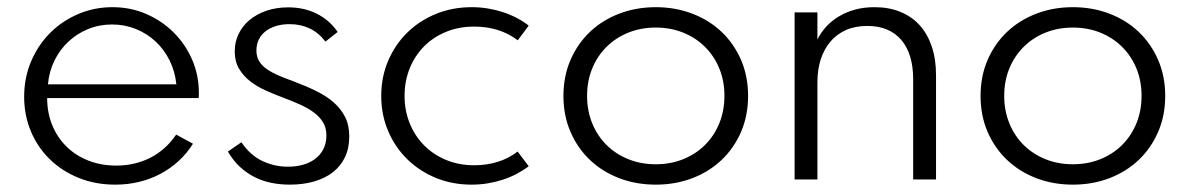

<svg xmlns="http://www.w3.org/2000/svg" viewBox="-20 -500 3314 535"><path d="M301.4 14.5Q335.9 14.5 367.7 6.8Q399.5 -0.9 427.3 -15.7Q455 -30.5 478 -51.6Q500.9 -72.7 517.7 -99.5L470.9 -125Q456.8 -104.1 438.9 -88Q420.9 -71.8 399.8 -60.9Q378.6 -50 354.5 -44.3Q330.5 -38.6 304.1 -38.6Q261.8 -38.6 226.4 -52.5Q190.9 -66.4 165.5 -91.4Q140 -116.4 125.7 -150.9Q111.4 -185.5 111.4 -226.8H533.6Q534.1 -230.5 534.1 -234.1Q534.1 -237.7 534.1 -242.3Q534.1 -290 515.7 -333Q497.3 -375.9 464.8 -408.6Q432.3 -441.4 388.4 -460.7Q344.5 -480 293.2 -480Q242.7 -480 198 -460.9Q153.2 -441.8 119.8 -408.4Q86.4 -375 66.8 -329.3Q47.3 -283.6 47.3 -230.5Q47.3 -178.6 66.1 -133.9Q85 -89.1 118.9 -56.1Q152.7 -23.2 199.3 -4.3Q245.9 14.5 301.4 14.5ZM113.6 -265Q116.8 -300.9 131.8 -331.4Q146.8 -361.8 170.7 -384.1Q194.5 -406.4 225.7 -419.1Q256.8 -431.8 292.3 -431.8Q327.3 -431.8 358.4 -419.3Q389.5 -406.8 413.4 -384.5Q437.3 -362.3 452.5 -331.8Q467.7 -301.4 471.4 -265Z M787.3 14.5Q824.5 14.5 855.2 5.7Q885.9 -3.2 907.7 -20.2Q929.5 -37.3 941.4 -62.3Q953.2 -87.3 953.2 -120Q953.2 -151.4 941.4 -174.5Q929.5 -197.7 908.9 -215.5Q888.2 -233.2 859.8 -247Q831.4 -260.9 798.2 -273.2Q774.5 -281.8 755.5 -290Q736.4 -298.2 722.7 -308Q709.1 -317.7 701.8 -330Q694.5 -342.3 694.5 -359.5Q694.5 -375.9 700.9 -389.3Q707.3 -402.7 719.3 -412.3Q731.4 -421.8 748.4 -427.3Q765.5 -432.7 786.8 -432.7Q817.7 -432.7 843 -420.7Q868.2 -408.6 886.8 -384.1L920.9 -410.9Q898.2 -444.1 862.7 -461.8Q827.3 -479.5 783.2 -479.5Q750 -479.5 722.7 -470.2Q695.5 -460.9 675.7 -444.5Q655.9 -428.2 645 -405.7Q634.1 -383.2 634.1 -357.3Q634.1 -328.6 646.1 -308.4Q658.2 -288.2 677.3 -273.4Q696.4 -258.6 719.8 -248.2Q743.2 -237.7 765.9 -229.1Q792.7 -219.1 815.2 -209.1Q837.7 -199.1 854.3 -186.8Q870.9 -174.5 880.2 -159.1Q889.5 -143.6 889.5 -122.3Q889.5 -100.5 880.9 -84.1Q872.3 -67.7 857.5 -56.8Q842.7 -45.9 823.4 -40.7Q804.1 -35.5 782.3 -35.5Q744.5 -35.5 710.7 -51.6Q676.8 -67.7 652.7 -103.6L615 -77.7Q629.5 -52.7 648.4 -35.2Q667.3 -17.7 689.3 -6.6Q711.4 4.5 736.1 9.5Q760.9 14.5 787.3 14.5Z M1294.1 14.5Q1317.3 14.5 1339.1 10.9Q1360.9 7.3 1381.1 0.7Q1401.4 -5.9 1419.5 -15.5Q1437.7 -25 1453.2 -36.8L1422.3 -77.7Q1397.7 -58.6 1367 -49.1Q1336.4 -39.5 1301.8 -39.5Q1258.2 -39.5 1222.5 -54.5Q1186.8 -69.5 1161.1 -95.7Q1135.5 -121.8 1121.4 -157Q1107.3 -192.3 1107.3 -232.7Q1107.3 -273.6 1121.4 -308.9Q1135.5 -344.1 1161.1 -370.2Q1186.8 -396.4 1222.5 -411.1Q1258.2 -425.9 1301.4 -425.9Q1336.4 -425.9 1367 -416.4Q1397.7 -406.8 1422.7 -387.7L1453.2 -428.6Q1438.2 -440.5 1420 -450Q1401.8 -459.5 1381.6 -466.1Q1361.4 -472.7 1339.3 -476.4Q1317.3 -480 1294.1 -480Q1240.5 -480 1194.5 -461.1Q1148.6 -442.3 1114.8 -409.1Q1080.9 -375.9 1061.6 -330.7Q1042.3 -285.5 1042.3 -232.7Q1042.3 -180 1061.6 -134.8Q1080.9 -89.5 1114.8 -56.4Q1148.6 -23.2 1194.5 -4.3Q1240.5 14.5 1294.1 14.5Z M1807.3 14.5Q1861.8 14.5 1908.9 -3.4Q1955.9 -21.4 1990.5 -54.1Q2025 -86.8 2044.8 -132.3Q2064.5 -177.7 2064.5 -232.7Q2064.5 -287.7 2044.8 -333.2Q2025 -378.6 1990.5 -411.4Q1955.9 -444.1 1908.9 -462Q1861.8 -480 1807.3 -480Q1752.7 -480 1705.7 -462Q1658.6 -444.1 1624.1 -411.4Q1589.5 -378.6 1569.8 -333.2Q1550 -287.7 1550 -232.7Q1550 -177.7 1569.8 -132.3Q1589.5 -86.8 1624.1 -54.1Q1658.6 -21.4 1705.7 -3.4Q1752.7 14.5 1807.3 14.5ZM1807.3 -42.3Q1765.9 -42.3 1730.9 -56.4Q1695.9 -70.5 1670.2 -95.9Q1644.5 -121.4 1630.2 -156.4Q1615.9 -191.4 1615.9 -232.7Q1615.9 -274.5 1630.2 -309.3Q1644.5 -344.1 1670.2 -369.5Q1695.9 -395 1730.9 -409.1Q1765.9 -423.2 1807.3 -423.2Q1848.6 -423.2 1883.6 -409.1Q1918.6 -395 1944.3 -369.5Q1970 -344.1 1984.3 -309.3Q1998.6 -274.5 1998.6 -232.7Q1998.6 -191.4 1984.3 -156.4Q1970 -121.4 1944.3 -95.9Q1918.6 -70.5 1883.6 -56.4Q1848.6 -42.3 1807.3 -42.3Z M2257.7 0V-270.9Q2257.7 -305.9 2267 -334.8Q2276.4 -363.6 2294.1 -384.3Q2311.8 -405 2337.5 -416.4Q2363.2 -427.7 2396.4 -427.7Q2457.7 -427.7 2491.1 -389.1Q2524.5 -350.5 2524.5 -278.6V0H2588.2V-290.5Q2588.2 -335 2576.4 -370.2Q2564.5 -405.5 2542.5 -429.8Q2520.5 -454.1 2488.6 -467Q2456.8 -480 2416.8 -480Q2386.8 -480 2361.6 -473Q2336.4 -465.9 2316.4 -453.6Q2296.4 -441.4 2281.6 -425Q2266.8 -408.6 2257.7 -390V-465.5H2194.1V0Z M2969.5 14.5Q3024.1 14.5 3071.1 -3.4Q3118.2 -21.4 3152.7 -54.1Q3187.3 -86.8 3207 -132.3Q3226.8 -177.7 3226.8 -232.7Q3226.8 -287.7 3207 -333.2Q3187.3 -378.6 3152.7 -411.4Q3118.2 -444.1 3071.1 -462Q3024.1 -480 2969.5 -480Q2915 -480 2868 -462Q2820.9 -444.1 2786.4 -411.4Q2751.8 -378.6 2732 -333.2Q2712.3 -287.7 2712.3 -232.7Q2712.3 -177.7 2732 -132.3Q2751.8 -86.8 2786.4 -54.1Q2820.9 -21.4 2868 -3.4Q2915 14.5 2969.5 14.5ZM2969.5 -42.3Q2928.2 -42.3 2893.2 -56.4Q2858.2 -70.5 2832.5 -95.9Q2806.8 -121.4 2792.5 -156.4Q2778.2 -191.4 2778.2 -232.7Q2778.2 -274.5 2792.5 -309.3Q2806.8 -344.1 2832.5 -369.5Q2858.2 -395 2893.2 -409.1Q2928.2 -423.2 2969.5 -423.2Q3010.9 -423.2 3045.9 -409.1Q3080.9 -395 3106.6 -369.5Q3132.3 -344.1 3146.6 -309.3Q3160.9 -274.5 3160.9 -232.7Q3160.9 -191.4 3146.6 -156.4Q3132.3 -121.4 3106.6 -95.9Q3080.9 -70.5 3045.9 -56.4Q3010.9 -42.3 2969.5 -42.3Z"/></svg>

Font: Spartan MB
Style: Regular
Weight: 212
Designer: Matt Bailey, Mirko Velimirovic
Foundry: Matt Bailey
Version: Version 1.005